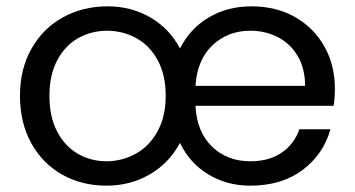

<svg xmlns="http://www.w3.org/2000/svg" viewBox="-20 -577 1120 606"><path d="M1037 -297Q1037 -268 1033 -243H597Q601 -161 649 -114.5Q697 -68 770 -68Q830 -68 869.5 -95.5Q909 -123 925 -169H1023Q1001 -90 935 -40.5Q869 9 770 9Q696 9 637.5 -26.5Q579 -62 548 -126Q514 -62 452.5 -26.5Q391 9 316 9Q238 9 176 -26Q114 -61 78.5 -125.5Q43 -190 43 -275Q43 -359 79.5 -423.5Q116 -488 179 -522.5Q242 -557 320 -557Q394 -557 454.5 -522Q515 -487 548 -424Q580 -487 639 -522Q698 -557 774 -557Q852 -557 911.5 -523Q971 -489 1004 -430Q1037 -371 1037 -297ZM316 -68Q365 -68 408 -91.5Q451 -115 477 -162Q503 -209 503 -275Q503 -341 477.5 -387.5Q452 -434 409.5 -457Q367 -480 318 -480Q269 -480 227.5 -457Q186 -434 161 -387.5Q136 -341 136 -275Q136 -208 160.5 -161.5Q185 -115 226 -91.5Q267 -68 316 -68ZM943 -306Q943 -360 920 -399.5Q897 -439 857.5 -459.5Q818 -480 770 -480Q699 -480 650.5 -434Q602 -388 597 -306Z"/></svg>

Font: A Bank Premium Regular
Style: Regular
Weight: 400
Designer: Ninad Kale (Devanagari), Jonny Pinhorn (Latin), Htun Naung (Myanmar)
Foundry: Indian Type Foundry
Version: 4.004